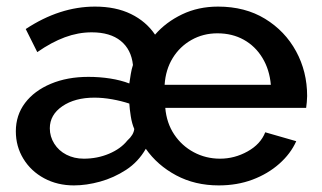

<svg xmlns="http://www.w3.org/2000/svg" viewBox="-20 -552 975 582"><path d="M204 10Q154 10 114 -11.5Q74 -33 51 -70.5Q28 -108 28 -154Q28 -203 56 -240Q84 -277 134 -298Q184 -319 248 -319Q282 -319 314 -314Q346 -309 372 -299Q374 -313 376.5 -328Q379 -343 383 -355Q378 -402 346 -428Q314 -454 258 -454Q217 -454 176.5 -439Q136 -424 93 -394L58 -464Q161 -532 268 -532Q331 -532 377 -509.5Q423 -487 450 -447Q483 -485 532 -508.5Q581 -532 641 -532Q723 -532 783.5 -495Q844 -458 877.5 -396.5Q911 -335 911 -261Q911 -253 910 -242.5Q909 -232 908 -225H481Q485 -179 508 -144.5Q531 -110 567.5 -90.5Q604 -71 647 -71Q691 -71 730.5 -93Q770 -115 784 -151L878 -124Q861 -86 826.5 -55.5Q792 -25 745.5 -7.5Q699 10 643 10Q571 10 514 -20.5Q457 -51 422 -101Q399 -61 362 -37Q325 -13 283.5 -1.5Q242 10 204 10ZM234 -71Q275 -71 310.5 -86Q346 -101 366 -126Q385 -143 387 -161Q380 -177 376.5 -199Q373 -221 372 -238Q348 -246 320 -251Q292 -256 266 -256Q207 -256 169 -230Q131 -204 131 -163Q131 -138 144.5 -116.5Q158 -95 181.5 -83Q205 -71 234 -71ZM801 -295Q797 -341 775.5 -376.5Q754 -412 719 -431.5Q684 -451 639 -451Q596 -451 560.5 -431Q525 -411 503.5 -376Q482 -341 479 -295Z"/></svg>

Font: Raleway Thin SemiBold
Style: Regular
Weight: 600
Version: Version 4.026